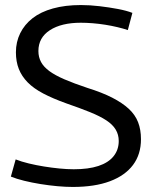

<svg xmlns="http://www.w3.org/2000/svg" viewBox="-20 -730 611 760"><path d="M504 -679 486 -611Q468 -617 445 -622.5Q422 -628 397 -632Q372 -636 347 -638Q322 -640 300 -640Q223 -640 177.5 -610.5Q132 -581 132 -528Q132 -504 142.5 -484.5Q153 -465 175.5 -448.5Q198 -432 235 -416Q272 -400 326 -382Q384 -364 424 -343.5Q464 -323 489.5 -299.5Q515 -276 526.5 -246.5Q538 -217 538 -179Q538 -119 506.5 -77Q475 -35 415 -12.5Q355 10 268 10Q240 10 207 7Q174 4 140 -1.5Q106 -7 75.5 -14.5Q45 -22 23 -31L42 -99Q65 -90 94 -83Q123 -76 154 -71Q185 -66 215.5 -63Q246 -60 272 -60Q330 -60 369.5 -73Q409 -86 429.5 -111.5Q450 -137 450 -172Q450 -197 438 -217Q426 -237 401 -253.5Q376 -270 336.5 -286Q297 -302 242 -321Q189 -340 151 -360Q113 -380 89.5 -404Q66 -428 54.5 -457Q43 -486 43 -523Q43 -564 60 -598.5Q77 -633 109 -658Q141 -683 189.5 -696.5Q238 -710 300 -710Q336 -710 374 -705.5Q412 -701 446.5 -694.5Q481 -688 504 -679Z"/></svg>

Font: Georama ExtraCondensed Thin
Style: Regular
Weight: 400
Version: Version 1.001